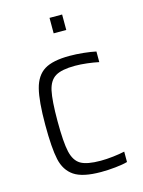

<svg xmlns="http://www.w3.org/2000/svg" viewBox="-109 -766 625 839"><g transform="rotate(-15 203.0 -346.5)"><path d="M60 -254Q60 -361 74 -416Q88 -471 126 -494.5Q164 -518 240 -518Q270 -518 303.5 -514.5Q337 -511 359 -506V-458Q336 -463 306.5 -466.5Q277 -470 252 -470Q192 -470 163.5 -453Q135 -436 125.5 -392.5Q116 -349 116 -256Q116 -160 126 -116.5Q136 -73 164 -56.5Q192 -40 254 -40Q280 -40 310.5 -43.5Q341 -47 363 -52V-5Q342 1 308 4.5Q274 8 243 8Q160 8 121.5 -18Q83 -44 71.5 -96.5Q60 -149 60 -254ZM199 -701H256V-631H199Z"/></g></svg>

Font: Saira SemiCondensed Light
Style: Regular
Weight: 300
Width: 4
Designer: Hector Gatti with collaboration of the Omnibus-Type team
Foundry: Omnibus-Type
Version: Version 0.072; ttfautohint (v1.8)